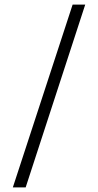

<svg xmlns="http://www.w3.org/2000/svg" viewBox="-20 -729 427 838"><path d="M92 89 352 -709H297L36 89Z"/></svg>

Font: STIX Two Text
Style: Regular
Weight: 400
Designer: Ross Mills, John Hudson & Paul Hanslow, Tiro Typeworks Ltd; with prior portions MicroPress Inc., and Coen Hoffman.
Foundry: Tiro Typeworks Ltd
Version: Version 2.13 b171